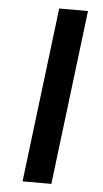

<svg xmlns="http://www.w3.org/2000/svg" viewBox="-53 -762 428 797"><g transform="rotate(5 161.0 -364.0)"><path d="M161 -728H281L192 0H72Z"/></g></svg>

Font: Josefin Sans Thin SemiBold
Style: Italic
Weight: 600
Italic angle: -7°
Version: Version 2.000